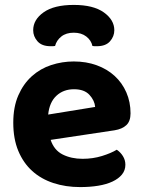

<svg xmlns="http://www.w3.org/2000/svg" viewBox="-20 -746 583 781"><path d="M186 -177Q200 -135 235 -117.5Q270 -100 316 -100Q358 -100 395 -111.5Q432 -123 455 -137Q470 -127 480 -111Q490 -95 490 -76Q490 -53 476 -36Q462 -19 437.5 -7.5Q413 4 379.5 9.5Q346 15 306 15Q247 15 197 -1.5Q147 -18 111 -50.5Q75 -83 54.5 -132Q34 -181 34 -247Q34 -311 54.5 -358Q75 -405 109.5 -436Q144 -467 188.5 -481.5Q233 -496 280 -496Q331 -496 373.5 -480.5Q416 -465 446.5 -437Q477 -409 494 -370Q511 -331 511 -285Q511 -253 494 -237Q477 -221 446 -216ZM281 -383Q238 -383 209.5 -356.5Q181 -330 176 -280L367 -311Q365 -337 344 -360Q323 -383 281 -383ZM280 -613Q249 -613 229.5 -597.5Q210 -582 204 -559Q199 -558 195 -558Q191 -558 186 -558Q150 -558 132.5 -578Q115 -598 115 -623Q115 -666 157.5 -696Q200 -726 280 -726Q360 -726 402.5 -695.5Q445 -665 445 -623Q445 -598 427.5 -578Q410 -558 374 -558Q369 -558 365 -558Q361 -558 356 -559Q351 -582 331 -597.5Q311 -613 280 -613Z"/></svg>

Font: Baloo Bhai 2
Style: Bold
Weight: 700
Designer: Supriya Tembe, Noopur Datye and Ek Type
Foundry: Ek Type
Version: Version 1.640;PS 1.000;hotconv 16.6.51;makeotf.lib2.5.65220;